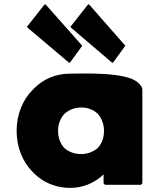

<svg xmlns="http://www.w3.org/2000/svg" viewBox="-20 -894 773 936"><path d="M263 -256C263 -289 275 -318 294 -339C315 -358 344 -370 376 -370C407 -370 434 -360 456 -340C475 -319 487 -290 487 -256C487 -223 477 -195 457 -173C437 -155 408 -143 376 -143C342 -143 314 -154 293 -173C275 -193 263 -222 263 -256ZM674 -454C674 -465 670 -474 662 -482L661 -483L654 -490C599 -545 382 -535 322 -535C252 -535 193 -509 148 -465L147 -464L140 -457C90 -407 61 -335 61 -256C61 -177 90 -105 139 -56L146 -49C190 -5 251 22 322 22C388 22 445 -5 485 -44V0L492 7H667L674 0ZM591 -671 419 -867 412 -874 405 -867 323 -763 330 -756 528 -587 535 -594ZM381 -671 207 -867 200 -874 193 -867 111 -763 118 -756 318 -587 325 -594Z"/></svg>

Font: Hussar Woodtype
Style: Blk
Weight: 900
Foundry: Cannot Into Space Fonts
Version: Version 1.07